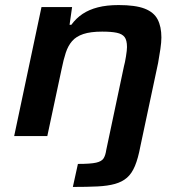

<svg xmlns="http://www.w3.org/2000/svg" viewBox="-20 -538 722 759"><path d="M268 201 288 110Q338 110 360 105Q382 100 389.5 88Q397 76 400 55L470 -276Q474 -290 478 -315Q482 -340 482 -352Q482 -379 472.5 -391.5Q463 -404 441.5 -408.5Q420 -413 384 -413Q338 -413 309.5 -403.5Q281 -394 265 -375.5Q249 -357 240 -329.5Q231 -302 224 -267L167 0H36L144 -510H265L255 -440H262Q281 -466 306.5 -483Q332 -500 367 -509Q402 -518 449 -518Q515 -518 551.5 -504Q588 -490 603 -461.5Q618 -433 618 -390Q618 -371 614 -344Q610 -317 605 -289L535 40Q526 88 513.5 118Q501 148 482 164.5Q463 181 434.5 189Q406 197 365.5 199Q325 201 268 201Z"/></svg>

Font: Saira Expanded SemiBold
Style: Italic
Weight: 600
Width: 7
Italic angle: -12°
Designer: Hector Gatti with collaboration of the Omnibus-Type team
Foundry: Omnibus-Type
Version: Version 1.101